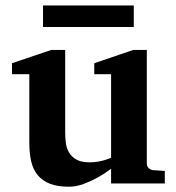

<svg xmlns="http://www.w3.org/2000/svg" viewBox="-20 -687 660 719"><path d="M396 0V-55.2Q371.1 -36.1 344.2 -21.5Q321.3 -8.8 293.5 1.7Q265.6 12.2 237.8 12.2Q195.3 12.2 166.7 1Q138.2 -10.3 121.1 -31.2Q104 -52.2 96.9 -82.5Q89.8 -112.8 89.8 -150.9V-409.2H24.9V-450.2L171.9 -500H224.1V-189.9Q224.1 -171.4 226.6 -151.9Q229 -132.3 238.3 -116.2Q247.6 -100.1 265.9 -89.6Q284.2 -79.1 315.9 -79.1Q331.5 -79.1 345.9 -81.5Q360.4 -84 371.6 -87.4Q384.3 -91.3 396 -96.2V-409.2H333V-450.2L479 -500H529.8V-73.2Q529.8 -64 536.9 -57.4Q543.9 -50.8 553.2 -49.8L597.2 -46.9V0ZM141.1 -585.9V-666.5H481V-585.9Z"/></svg>

Font: Charis SIL Afr
Style: Bold
Weight: 700
Foundry: SIL International
Version: Version 5.000